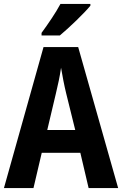

<svg xmlns="http://www.w3.org/2000/svg" viewBox="-20 -955 620 975"><path d="M439 -935H287C263 -890 224 -833 191 -788V-775H284C331 -814 408 -888 439 -926ZM430 0H580L377 -716H201L0 0H150L192 -179H388ZM362 -295H220L264 -481C274 -522 284 -568 290 -611C297 -569 306 -522 316 -481Z"/></svg>

Font: Noto Sans Display SemiCondensed
Style: Bold
Weight: 700
Width: 4
Designer: Monotype Design Team
Foundry: Monotype Imaging Inc.
Version: Version 1.900